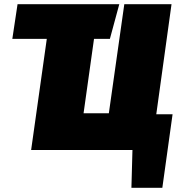

<svg xmlns="http://www.w3.org/2000/svg" viewBox="-20 -718 858 919"><path d="M728 -171H806L757 181H609L614 0H129L204 -532H39L64 -698H551L506 -532H430L380 -176H501L575 -698H801Z"/></svg>

Font: Fira Sans Ultra
Style: Italic
Weight: 950
Italic angle: -8°
Designer: Carrois Corporate & Edenspiekermann AG
Foundry: Carrois Corporate GbR & Edenspiekermann AG
Version: Version 4.203;PS 004.203;hotconv 1.0.88;makeotf.lib2.5.64775